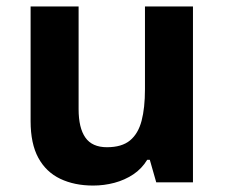

<svg xmlns="http://www.w3.org/2000/svg" viewBox="-20 -566 697 596"><path d="M579 -546V0H465L445 -70H437Q420 -42 393.5 -24.5Q367 -7 335 1.5Q303 10 269 10Q211 10 167 -11Q123 -32 99 -76Q75 -120 75 -190V-546H224V-227Q224 -169 245 -139Q266 -109 312 -109Q358 -109 383.5 -130Q409 -151 419.5 -191Q430 -231 430 -289V-546Z"/></svg>

Font: Noto Sans Tamil
Style: Regular
Weight: 400
Designer: Jelle Bosma - Monotype Design Team
Foundry: Monotype Imaging Inc.
Version: Version 2.003